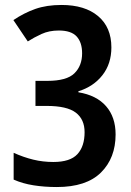

<svg xmlns="http://www.w3.org/2000/svg" viewBox="-20 -744 530 774"><path d="M209 10Q159 10 115 3Q71 -4 35 -20V-128Q75 -110 114 -100.5Q153 -91 195 -91Q263 -91 292 -122.5Q321 -154 321 -211Q321 -263 285.5 -290Q250 -317 168 -317H123V-418H171Q249 -418 280 -448.5Q311 -479 311 -529Q311 -573 289 -597Q267 -621 217 -621Q178 -621 147.5 -607Q117 -593 92 -577L34 -663Q77 -692 122.5 -708Q168 -724 228 -724Q322 -724 375.5 -679Q429 -634 429 -553Q429 -487 393 -441Q357 -395 296 -376V-372Q369 -360 407.5 -316Q446 -272 446 -202Q446 -107 387 -48.5Q328 10 209 10Z"/></svg>

Font: Noto Sans Malayalam Condensed SemiBold
Style: Regular
Weight: 600
Width: 3
Designer: Jelle Bosma - Monotype Design Team
Foundry: Monotype Imaging Inc.
Version: Version 2.104; ttfautohint (v1.8.4.7-5d5b)